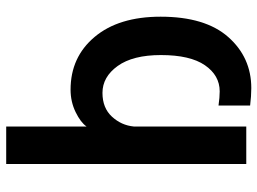

<svg xmlns="http://www.w3.org/2000/svg" viewBox="-128 -492 851 635"><g transform="rotate(90 297.5 -174.5)"><path d="M35.2 -280.3Q35.2 -427.7 102.5 -503.9Q169.9 -580.1 271.5 -580.1Q297.9 -580.1 329.1 -576.2V-471.7Q301.8 -475.6 282.2 -475.6Q229.5 -475.6 195.8 -426.8Q162.1 -377.9 162.1 -281.2Q162.1 -188.5 198.2 -138.2Q234.4 -87.9 287.1 -87.9Q336.9 -87.9 365.7 -119.1Q394.5 -150.4 398.4 -191.4V-563.5H522.5V230.5H398.4V-35.2Q384.8 -15.6 350.6 1Q316.4 17.6 276.4 17.6Q168.9 17.6 102.1 -62Q35.2 -141.6 35.2 -280.3Z"/></g></svg>

Font: Gothic A1
Style: Bold
Weight: 700
Version: Version 2.50